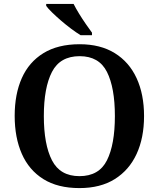

<svg xmlns="http://www.w3.org/2000/svg" viewBox="-20 -951 812 981"><path d="M386 10Q275 10 201.5 -36Q128 -82 91.5 -165Q55 -248 55 -359Q55 -470 91.5 -552Q128 -634 202 -679.5Q276 -725 387 -725Q493 -725 566.5 -679.5Q640 -634 678 -551.5Q716 -469 716 -358Q716 -247 678 -164.5Q640 -82 566.5 -36Q493 10 386 10ZM386 -51Q486 -51 526.5 -132Q567 -213 567 -358Q567 -503 526.5 -583.5Q486 -664 387 -664Q287 -664 245.5 -583.5Q204 -503 204 -358Q204 -213 245.5 -132Q287 -51 386 -51ZM392 -771Q369 -785 343 -804.5Q317 -824 291.5 -846Q266 -868 245.5 -888Q225 -908 216 -921V-931H356Q367 -909 383.5 -882Q400 -855 418 -829Q436 -803 450 -784V-771Z"/></svg>

Font: Noto Nastaliq Urdu SemiBold
Style: Regular
Weight: 600
Version: Version 3.007